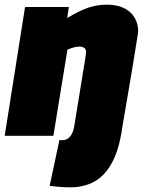

<svg xmlns="http://www.w3.org/2000/svg" viewBox="-28 -580 618 820"><path d="M495 -41Q482 56 451 113.5Q420 171 375 195.5Q330 220 273 220Q247 220 223.5 218Q200 216 184 214L226 17Q228 18 231 18.5Q234 19 236 19Q279 19 289 -41Q304 -132 313 -187.5Q322 -243 327 -274.5Q332 -306 335 -322.5Q338 -339 339 -350Q342 -367 333.5 -374Q325 -381 311 -381Q291 -381 260 -368L200 0H-8L79 -550H266L259 -503Q310 -534 348.5 -547Q387 -560 427 -560Q492 -560 527 -528.5Q562 -497 562 -446Q562 -441 557 -411Q552 -381 545 -336.5Q538 -292 529.5 -242.5Q521 -193 513.5 -149Q506 -105 501 -75.5Q496 -46 495 -41Z"/></svg>

Font: Georama Black
Style: Italic
Weight: 900
Italic angle: -9°
Designer: Jean-Baptiste Levee
Foundry: Production Type
Version: Version 1.000